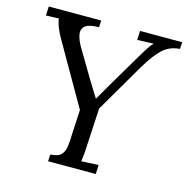

<svg xmlns="http://www.w3.org/2000/svg" viewBox="-104 -799 876 898"><g transform="rotate(15 334.5 -350.0)"><path d="M207 0 209 -33Q247 -35 261.5 -51Q276 -67 279 -94.5Q282 -122 283 -156L289 -270L131 -545Q107 -585 96 -612Q85 -639 83 -658Q67 -657 52 -657Q37 -657 21 -656L23 -700H277L275 -667Q229 -667 210.5 -653Q192 -639 195 -614.5Q198 -590 216 -558Q233 -530 255.5 -491.5Q278 -453 298 -420Q306 -407 314 -394Q322 -381 330.5 -367.5Q339 -354 347 -341H348Q362 -365 374.5 -387Q387 -409 399 -429Q422 -469 444.5 -506Q467 -543 490 -583Q496 -593 504 -606.5Q512 -620 522 -634.5Q532 -649 542 -659Q523 -658 503 -657.5Q483 -657 463 -656L465 -700H669L667 -667Q618 -664 584.5 -633Q551 -602 513 -538L374 -300L364 -119Q363 -92 361 -72.5Q359 -53 357 -40Q371 -41 385 -41.5Q399 -42 412.5 -43Q426 -44 440 -44L438 0Z"/></g></svg>

Font: Lora
Style: Italic
Weight: 400
Italic angle: -3°
Designer: Olga Karpushina, Alexei Vanyashin (Cyrillic)
Foundry: Cyreal
Version: Version 3.008